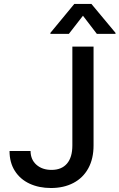

<svg xmlns="http://www.w3.org/2000/svg" viewBox="-20 -943 605 973"><path d="M454.1 -707V-206.1Q454.1 -138.7 427.5 -90.1Q400.9 -41.5 352.1 -15.9Q303.2 9.8 238.3 9.8Q177.7 9.8 130.1 -12.2Q82.5 -34.2 55.4 -76.7Q28.3 -119.1 28.3 -177.7H134.8Q135.3 -133.8 164.8 -107.9Q194.3 -82 241.2 -82Q292 -82 319.3 -113.8Q346.7 -145.5 346.7 -206.1V-707ZM400.4 -863.3 329.1 -771.5H235.4V-776.4L356.4 -922.9H443.4L565.4 -776.4V-771.5H470.7Z"/></svg>

Font: Pretendard Std Medium
Style: Regular
Weight: 500
Designer: Base glyphs from Inter by Rasmus Andersson; Hangeul glyphs from Noto Sans CJK(Source Han Sans) by Jang Soo-young and Kan
Foundry: Kil Hyung-jin
Version: Version 1.309